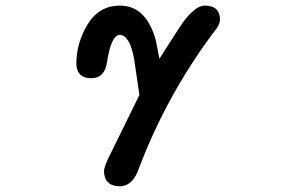

<svg xmlns="http://www.w3.org/2000/svg" viewBox="-20 -518 1040 684"><path d="M350.6 91.8Q350.6 73.2 377.9 21.5L476.6 -179.7L458 -306.6Q442.4 -393.6 406.2 -393.6Q400.4 -393.6 397 -391.1Q393.6 -388.7 391.6 -386.7Q372.1 -367.2 361.3 -296.9Q357.4 -268.6 343.3 -253.9Q329.1 -239.3 304.2 -239.3Q279.3 -239.3 265.6 -252.9Q252 -266.6 252 -291Q252 -362.3 290 -427.7Q331.1 -498 407.2 -498Q455.1 -498 486.8 -466.3Q518.6 -434.6 535.2 -374Q535.2 -373 547.9 -308.6Q574.2 -350.6 618.2 -418Q640.6 -452.1 656.7 -468.3Q672.9 -484.4 685.1 -491.2Q697.3 -498 709 -498Q737.3 -498 750.5 -484.9Q763.7 -471.7 763.7 -449.2Q763.7 -438.5 757.8 -426.8Q752 -415 740.2 -401.4Q576.2 -182.6 476.6 77.1Q454.1 145.5 407.2 145.5Q378.9 145.5 364.7 131.3Q350.6 117.2 350.6 91.8Z"/></svg>

Font: FakePearl
Style: SemiBold
Weight: 400
Version: Version 1.2